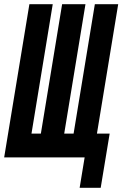

<svg xmlns="http://www.w3.org/2000/svg" viewBox="-39 -755 587 921"><path d="M343 146 367 0H-19L102 -735H214L112 -114H157L259 -735H371L269 -114H314L416 -735H528L426 -114H487L444 146Z"/></svg>

Font: Iosevka Term Curly Heavy
Style: Italic
Weight: 900
Italic angle: -9°
Designer: Belleve Invis
Foundry: Belleve Invis
Version: Version 32.3.0